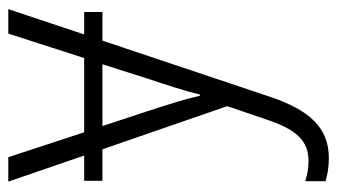

<svg xmlns="http://www.w3.org/2000/svg" viewBox="-195 -377 813 463"><g transform="rotate(-90 211.5 -145.5)"><path d="M5 -532 68 -349H7V-305H83L187 -4L155 90C131 163 103 192 55 192C37 192 21 189 6 184V233C23 238 40 241 62 241C136 241 178 193 210 98L345 -305H414V-349H360L421 -532H362L303 -349H124L64 -532ZM212 -70C205 -103 193 -140 175 -196L139 -305H288L253 -195C237 -147 223 -104 215 -70Z"/></g></svg>

Font: Noto Sans SemiCondensed Light
Style: Regular
Weight: 300
Width: 4
Designer: Monotype Design Team
Foundry: Monotype Imaging Inc.
Version: Version 2.013